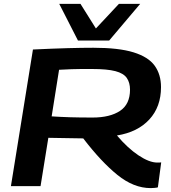

<svg xmlns="http://www.w3.org/2000/svg" viewBox="-20 -955 877 985"><path d="M36 0 149 -701Q254 -706 328.5 -708Q403 -710 459 -710Q589 -710 665 -686.5Q741 -663 773.5 -618Q806 -573 806 -508Q806 -407 746 -342Q686 -277 580 -260Q635 -195 690.5 -158Q746 -121 787 -121Q791 -121 797 -121Q803 -121 807 -122L790 6Q785 8 772 9Q759 10 753 10Q666 10 582.5 -57.5Q499 -125 407 -245Q360 -246 316.5 -246.5Q273 -247 228 -248L188 0ZM455 -352Q544 -352 595.5 -386Q647 -420 647 -495Q647 -531 630.5 -555Q614 -579 572 -590Q530 -601 453 -601Q419 -601 395.5 -601Q372 -601 347 -600Q322 -599 283 -597L245 -358Q290 -355 339 -353.5Q388 -352 455 -352ZM699 -935 540 -747H380L284 -935H393L472 -809L590 -935Z"/></svg>

Font: Georama Extended SemiBold
Style: Italic
Weight: 600
Width: 7
Italic angle: -9°
Designer: Jean-Baptiste Levee
Foundry: Production Type
Version: Version 1.000